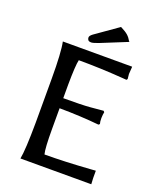

<svg xmlns="http://www.w3.org/2000/svg" viewBox="-170 -1047 957 1157"><g transform="rotate(20 308.5 -469.0)"><path d="M102.5 -743.2H546.9V-739.3Q543.9 -703.1 543.9 -695.3Q543.9 -686.5 546.9 -665V-664.1L542 -657.2H540L513.7 -659.2Q368.2 -669.9 231.4 -669.9Q222.7 -633.8 221.7 -508.8V-422.9Q342.8 -422.9 392.1 -427.2Q441.4 -431.6 474.6 -434.6H476.6L482.4 -427.7V-425.8Q479.5 -415 478.5 -389.6Q478.5 -364.3 482.4 -353.5V-351.6L475.6 -345.7H474.6Q357.4 -357.4 221.7 -358.4V-226.6Q221.7 -100.6 231.4 -65.4Q356.4 -65.4 524.4 -77.1L551.8 -79.1H555.7V-33.2Q555.7 -21.5 557.6 2.9V6.8H103.5Q115.2 -52.7 116.2 -226.6V-508.8Q116.2 -677.7 102.5 -743.2ZM257.8 -843.8 402.3 -945.3Q435.5 -928.7 450.7 -915Q465.8 -901.4 476.6 -881.8L480.5 -877.9L309.6 -808.6Q276.4 -795.9 263.7 -795.9Q251 -795.9 245.1 -802.2Q239.3 -808.6 239.3 -819.3Q239.3 -830.1 257.8 -843.8Z"/></g></svg>

Font: GenEi LateMin P v2
Style: Medium
Weight: 500
Designer: o_tamon (Modified)
Foundry: o_tamon / Adobe Systems Incorporated / FONT 910 / Philipp H. Poll
Version: Version 2.1;Original Version 1.004